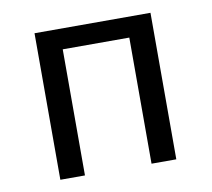

<svg xmlns="http://www.w3.org/2000/svg" viewBox="-58 -510 633 574"><g transform="rotate(-10 258.5 -222.5)"><path d="M81.1 0V-444.8H433.1V0H357.9V-382.8H155.8V0Z"/></g></svg>

Font: CMU Sans Serif
Style: Medium
Weight: 500
Version: Version 0.7.0